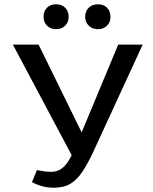

<svg xmlns="http://www.w3.org/2000/svg" viewBox="-20 -866 712 895"><path d="M231 9Q202 9 176.5 2Q151 -5 129 -17L152 -73Q173 -69 188.5 -67Q204 -65 218 -65Q244 -65 264 -78Q284 -91 300.5 -118Q317 -145 334 -185L531 -658H645L411 -150Q388 -102 364 -65.5Q340 -29 309 -10Q278 9 231 9ZM324 -124 40 -658H160L389 -191ZM241 -730Q215 -730 199 -746.5Q183 -763 183 -787Q183 -814 199 -830Q215 -846 241 -846Q268 -846 284 -830Q300 -814 300 -787Q300 -763 284 -746.5Q268 -730 241 -730ZM437 -730Q410 -730 393.5 -746.5Q377 -763 377 -787Q377 -814 393.5 -830Q410 -846 437 -846Q463 -846 479 -830Q495 -814 495 -787Q495 -763 479 -746.5Q463 -730 437 -730Z"/></svg>

Font: Ysabeau SemiBold
Style: Regular
Weight: 600
Designer: Christian Thalmann (Catharsis Fonts)
Version: Version 2.000;gftools[0.9.27.dev2+g8671c4b]